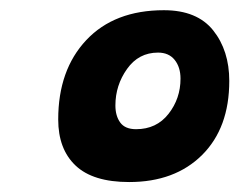

<svg xmlns="http://www.w3.org/2000/svg" viewBox="-20 -736 469 376"><path d="M233 -379.5Q162 -379.5 128 -411.8Q94 -444 94 -502Q94 -599 149 -657.5Q204 -716 301 -716Q366 -716 397.5 -676.5Q429 -637 429 -577.5Q429 -485.5 375.8 -432.5Q322.5 -379.5 233 -379.5ZM246.5 -483Q286.5 -483 310 -513Q333.5 -543 333.5 -582Q333.5 -604.5 322 -618.8Q310.5 -633 289.5 -633Q251.5 -633 228.8 -601Q206 -569 206 -529.5Q206 -509 215.5 -496Q225 -483 246.5 -483Z"/></svg>

Font: Grandstander
Style: Bold Italic
Weight: 700
Italic angle: -15°
Designer: Tyler Finck
Foundry: Etcetera Type Co
Version: Version 1.200; ttfautohint (v1.8.3)